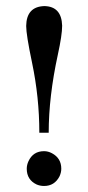

<svg xmlns="http://www.w3.org/2000/svg" viewBox="-20 -616 295 641"><path d="M142.6 -172.9Q142.6 -293 172.9 -432.6Q187.5 -499 187.5 -530.3Q185.5 -594.7 127.9 -595.7Q68.4 -593.8 67.4 -529.3Q67.4 -500 86.9 -407.2Q111.3 -291 111.3 -172.9ZM184.6 -52.7Q184.6 -87.9 153.3 -104.5Q140.6 -111.3 127 -111.3Q90.8 -111.3 75.2 -78.1Q69.3 -65.4 69.3 -52.7Q69.3 -15.6 102.5 0Q114.3 4.9 127 4.9Q162.1 4.9 178.7 -27.3Q184.6 -40 184.6 -52.7Z"/></svg>

Font: Abhaya Libre SemiBold
Style: Regular
Weight: 600
Designer: Pushpananda Ekanayake, Sol Matas, Pathum Egodawatta
Foundry: Mooniak
Version: Version 1.050 ; ttfautohint (v1.6)